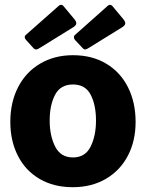

<svg xmlns="http://www.w3.org/2000/svg" viewBox="-20 -770 608 800"><path d="M23 -262Q23 -344 55.5 -407Q88 -470 147.5 -505Q207 -540 284 -540Q364 -540 423 -504.5Q482 -469 513.5 -406Q545 -343 545 -262Q545 -183 513 -121.5Q481 -60 421.5 -25Q362 10 283 10Q204 10 145 -24.5Q86 -59 54.5 -121Q23 -183 23 -262ZM284 -114Q335 -114 357.5 -159Q380 -204 380 -268Q380 -332 358 -375Q336 -418 284 -418Q232 -418 209.5 -375Q187 -332 187 -268Q187 -204 210 -159Q233 -114 284 -114ZM290 -690Q298 -680 298 -673Q298 -665 286 -657L147 -571Q137 -564 130 -564Q124 -564 118 -571L90 -602Q83 -609 83 -616Q83 -621 87 -624L224 -745Q229 -750 234 -750Q240 -750 245 -744ZM494 -690Q502 -680 502 -673Q502 -665 490 -657L351 -571Q341 -564 334 -564Q329 -564 323 -571L294 -602Q288 -608 288 -615Q288 -621 292 -624L428 -745Q433 -750 438 -750Q444 -750 449 -744Z"/></svg>

Font: Morrison
Style: Bold
Weight: 700
Designer: Pablo Impallari, Rodrigo Fuenzalida (Modified by Dan O. Williams)
Version: Version 0.03;June 6, 2019;FontCreator 11.5.0.2425 64-bit; tt